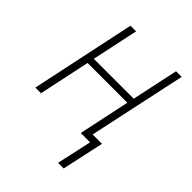

<svg xmlns="http://www.w3.org/2000/svg" viewBox="-203 -633 915 915"><g transform="rotate(45 254.0 -176.0)"><path d="M352 177H390L436 -35H373L479 -529H441L391 -294H122L172 -529H134L22 0H60L115 -259H383L328 0H391Z"/></g></svg>

Font: Noto Sans SemiCondensed ExtraLight
Style: Italic
Weight: 200
Width: 4
Italic angle: -12°
Designer: Monotype Design Team
Foundry: Monotype Imaging Inc.
Version: Version 2.013